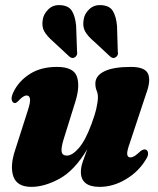

<svg xmlns="http://www.w3.org/2000/svg" viewBox="-20 -719 615 749"><path d="M544 -136Q555 -136 557.2 -124Q559.5 -112 549.5 -97.5Q521 -49.5 471.2 -19.8Q421.5 10 369 10Q295.5 10 295.5 -48.5Q295.5 -67 303.5 -90.2Q311.5 -113.5 320.5 -137Q270.5 -53.5 212 -21.8Q153.5 10 102.5 10Q46.5 10 32.2 -30.5Q18 -71 39.5 -135L88.5 -288Q99 -320 97 -333.2Q95 -346.5 84 -346.5Q70 -346.5 50.5 -324Q43.5 -317 38 -317Q29.5 -317 26 -328.5Q22.5 -340 33 -361Q53.5 -403 96.5 -430.5Q139.5 -458 202 -458Q266.5 -458 279.8 -420.8Q293 -383.5 274 -322.5L228 -175Q218 -142.5 220.5 -127.2Q223 -112 241 -112Q262 -112 287.8 -141.8Q313.5 -171.5 337 -235.5Q350 -270 356 -296.5Q362 -323 362 -340Q362 -354 357 -365.5Q352 -377 352 -393Q352 -423.5 387 -440.8Q422 -458 490.5 -458Q545.5 -458 557.5 -431.2Q569.5 -404.5 549.5 -351.5L486.5 -161.5Q475 -130 476.2 -117.5Q477.5 -105 488.5 -105Q496 -105 504.8 -110.2Q513.5 -115.5 529.5 -130.5Q537.5 -136 544 -136ZM436.5 -618.5 439.5 -518.5Q443 -504 432.5 -496.5Q422.5 -488.5 411 -497.5L347.5 -556.5Q321.5 -578.5 311.5 -597.5Q301.5 -616.5 306.5 -643.5Q309.5 -665 328 -682.8Q346.5 -700.5 374 -699Q407 -697.5 420 -676.5Q433 -655.5 436.5 -618.5ZM277 -618.5 280.5 -518.5Q283.5 -504.5 273.5 -496.5Q263 -488.5 251.5 -497.5L188 -556.5Q162.5 -578.5 152.2 -597.5Q142 -616.5 147 -643.5Q150.5 -665 168.8 -682.8Q187 -700.5 214.5 -699Q247.5 -697.5 260.5 -676.5Q273.5 -655.5 277 -618.5Z"/></svg>

Font: Fraunces 144pt S050 Black
Style: Italic
Weight: 900
Italic angle: -16°
Version: Version 1.000; ttfautohint (v1.8.3)